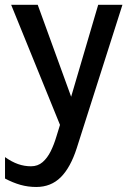

<svg xmlns="http://www.w3.org/2000/svg" viewBox="-24 -510 534 784"><path d="M266.5 -115 377 -490.5H476L289.5 94.5Q264 174 224 213.8Q184 253.5 124 253.5Q90.5 253.5 59.5 244.8Q28.5 236 -3.5 219V131.5Q24 151 49.8 160Q75.5 169 102.5 169Q130.5 169 150 152Q169.5 135 183 107.8Q196.5 80.5 206 48.5L221 0L21.5 -490.5H130Z"/></svg>

Font: Betinya Sans Medium
Style: Regular
Weight: 500
Designer: Jonathan Pinhorn
Version: Version 2.001;December 9, 2019;FontCreator 12.0.0.2547 64-bi